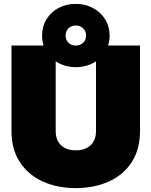

<svg xmlns="http://www.w3.org/2000/svg" viewBox="-20 -954 778 986"><path d="M39 -281V-720H204Q196 -746 196 -771Q196 -818 219 -855.5Q242 -893 281.5 -913.5Q321 -934 369 -934Q417 -934 456.5 -913.5Q496 -893 519.5 -855.5Q543 -818 543 -771Q543 -746 535 -720H699V-281Q699 -186 655.5 -120Q612 -54 537 -21Q462 12 369 12Q276 12 201.5 -21Q127 -54 83 -120Q39 -186 39 -281ZM369 -182Q417 -182 445 -208Q473 -234 473 -281V-639Q427 -609 369 -609Q312 -609 266 -639V-281Q266 -234 293.5 -208Q321 -182 369 -182ZM369 -720Q392 -720 407 -734.5Q422 -749 422 -771Q422 -794 407 -808.5Q392 -823 369 -823Q346 -823 331.5 -808.5Q317 -794 317 -771Q317 -749 331.5 -734.5Q346 -720 369 -720Z"/></svg>

Font: Aspekta 1000
Style: Regular
Weight: 1000
Designer: Ivo Dolenc
Version: Version 2.000